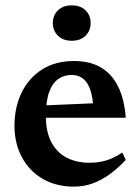

<svg xmlns="http://www.w3.org/2000/svg" viewBox="-20 -684 522 716"><path d="M256.5 -456.5Q316 -456.5 357 -432Q398 -407.5 421 -360.2Q444 -313 449 -245H122.5L123 -290L380 -301L328.5 -276Q326.5 -319 317.2 -347.5Q308 -376 290.5 -390.2Q273 -404.5 247 -404.5Q218.5 -404.5 196.8 -389Q175 -373.5 163 -339.8Q151 -306 151 -250Q151 -194 170.8 -155.2Q190.5 -116.5 227.2 -96.8Q264 -77 314.5 -77Q337 -77 357.2 -81Q377.5 -85 397 -93.5Q416.5 -102 436 -115L449 -87.5Q419.5 -56.5 389 -34.2Q358.5 -12 325.5 0Q292.5 12 256 12Q189.5 12 139.5 -17Q89.5 -46 61.8 -97.5Q34 -149 34 -215.5Q34 -283 60.2 -337.8Q86.5 -392.5 136.2 -424.5Q186 -456.5 256.5 -456.5ZM247.5 -532Q215.5 -532 196.2 -550.8Q177 -569.5 177 -598Q177 -627 196.2 -645.5Q215.5 -664 247.5 -664Q280 -664 299 -645.5Q318 -627 318 -598Q318 -569.5 299 -550.8Q280 -532 247.5 -532Z"/></svg>

Font: Newsreader 16pt 16pt SemiBold
Style: Regular
Weight: 600
Version: Version 1.003